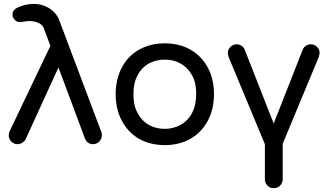

<svg xmlns="http://www.w3.org/2000/svg" viewBox="-20 -730 1676 980"><path d="M413.1 -24.4 278.3 -385.7 112.3 -22.5Q107.4 -10.7 95.2 -2.4Q83 5.9 69.3 5.9Q50.8 5.9 37.6 -7.8Q24.4 -21.5 24.4 -40Q24.4 -48.8 29.3 -60.5L237.3 -496.1L204.1 -584Q201.2 -594.7 191.4 -603.5Q171.9 -621.1 129.9 -623L103.5 -620.1Q91.8 -617.2 81.1 -617.2Q66.4 -617.2 55.2 -628.9Q43.9 -640.6 43.9 -655.3Q43.9 -678.7 67.4 -690.4Q108.4 -710 152.3 -710Q192.4 -710 225.6 -691.4Q258.8 -672.9 278.3 -637.7L497.1 -56.6Q500 -49.8 500 -40Q500 -21.5 486.8 -7.8Q473.6 5.9 455.1 5.9Q424.8 5.9 413.1 -24.4Z M689.5 -21.5Q632.8 -54.7 601.6 -114.3Q570.3 -173.8 570.3 -249Q570.3 -324.2 601.6 -384.8Q632.8 -444.3 689.9 -476.6Q747.1 -508.8 821.3 -508.8Q895.5 -508.8 952.1 -476.6Q1009.8 -443.4 1041 -384.3Q1072.3 -325.2 1072.3 -249Q1072.3 -173.8 1041 -114.3Q1008.8 -53.7 951.7 -21.5Q894.5 10.7 821.3 10.7Q747.1 10.7 689.5 -21.5ZM684.6 -149.4Q705.1 -111.3 740.7 -91.8Q776.4 -72.3 821.3 -72.3Q862.3 -72.3 898.4 -90.8Q937.5 -111.3 959.5 -151.9Q981.4 -192.4 981.4 -250Q981.4 -311.5 958 -349.6Q936.5 -386.7 900.9 -406.2Q865.2 -425.8 821.3 -425.8Q781.2 -425.8 744.1 -408.2Q705.1 -387.7 683.1 -347.7Q661.1 -307.6 661.1 -250Q661.1 -187.5 684.6 -149.4Z M1345.7 217.8Q1332 204.1 1332 185.5V5.9L1147.5 -437.5Q1142.6 -454.1 1142.6 -460Q1142.6 -477.5 1156.2 -490.7Q1169.9 -503.9 1187.5 -503.9Q1201.2 -503.9 1212.4 -496.6Q1223.6 -489.3 1228.5 -477.5L1377 -99.6L1525.4 -477.5Q1530.3 -489.3 1541.5 -496.6Q1552.7 -503.9 1566.4 -503.9Q1585 -503.9 1598.1 -490.7Q1611.3 -477.5 1611.3 -460Q1611.3 -454.1 1606.4 -437.5L1422.9 3.9V185.5Q1422.9 204.1 1409.2 217.8Q1396.5 230.5 1377 230.5Q1358.4 230.5 1345.7 217.8Z"/></svg>

Font: jf-openhuninn-2.0
Style: Regular
Weight: 400
Designer: [Kosugi Maru]
Designed by MOTOYA      

[Varela Round]
Joe Prince (Latin component); Avraham Cornfeld (Hebrew component)
Foundry: justfont CO.,LTD.
Version: 2.0